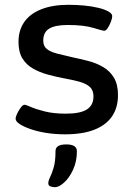

<svg xmlns="http://www.w3.org/2000/svg" viewBox="-20 -550 556 799"><path d="M251 9Q209 9 172 3Q135 -3 106.5 -13Q78 -23 61.5 -34Q45 -45 45 -56Q45 -64 51.5 -77.5Q58 -91 66.5 -102.5Q75 -114 82 -114Q88 -114 109.5 -104.5Q131 -95 167.5 -86Q204 -77 254 -77Q314 -77 341.5 -94.5Q369 -112 369 -149Q369 -175 353 -189Q337 -203 308.5 -210.5Q280 -218 242 -225Q210 -231 177.5 -240Q145 -249 117.5 -264.5Q90 -280 73.5 -306.5Q57 -333 57 -376Q57 -424 81 -458.5Q105 -493 152 -511.5Q199 -530 265 -530Q298 -530 330 -527Q362 -524 389 -517.5Q416 -511 431.5 -502Q447 -493 447 -483Q447 -474 441.5 -459.5Q436 -445 428.5 -433.5Q421 -422 414 -422Q407 -422 368 -434Q329 -446 262 -446Q210 -446 185 -431Q160 -416 160 -381Q160 -358 175 -346Q190 -334 217.5 -327Q245 -320 280 -312Q313 -305 346.5 -296.5Q380 -288 408.5 -271.5Q437 -255 454 -227Q471 -199 471 -154Q471 -102 446 -65.5Q421 -29 372 -10Q323 9 251 9ZM209 229Q201 229 191 226Q181 223 181 213Q181 202 188.5 187Q196 172 203.5 146.5Q211 121 211 79Q211 65 222 58Q233 51 256 51Q300 51 300 79Q300 122 284 156.5Q268 191 246.5 210Q225 229 209 229Z"/></svg>

Font: Asap Expanded Medium
Style: Regular
Weight: 500
Width: 7
Designer: Pablo Cosgaya
Foundry: Omnibus-Type
Version: Version 3.001